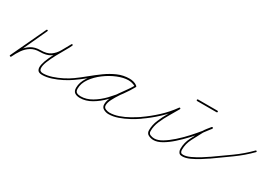

<svg xmlns="http://www.w3.org/2000/svg" viewBox="-4 -815 1781 1272"><g transform="rotate(30 886.0 -178.5)"><path d="M170 -270Q175 -267 172 -262Q142 -196 111 -129.5Q80 -63 49 3Q46 8 41 5Q35 3 38 -3Q54 -36 75 -65.5Q96 -95 125 -113Q154 -131 196 -131Q243 -131 270 -149.5Q297 -168 315 -199Q333 -230 353 -267Q355 -272 361 -270Q366 -267 363 -262Q357 -247 339 -216.5Q321 -186 301.5 -150Q282 -114 269 -81.5Q256 -49 258 -27.5Q260 -6 286 -6Q316 -6 352 -17.5Q388 -29 422 -46.5Q456 -64 481 -82Q481 -82 481 -82Q481 -82 481 -82Q485 -85 489 -80Q492 -76 487 -72Q462 -54 427 -36Q392 -18 355 -6Q318 6 286 6Q258 6 250 -10Q242 -26 248 -52.5Q254 -79 268.5 -110.5Q283 -142 300 -172.5Q317 -203 331.5 -228.5Q346 -254 353 -267Q355 -272 360 -270Q366 -267 363 -262Q342 -222 323 -189.5Q304 -157 275 -138Q246 -119 196 -119Q157 -119 129.5 -101.5Q102 -84 83 -56.5Q64 -29 49 3Q46 8 41 5Q35 3 38 -3Q69 -69 100 -135Q131 -201 162 -267Q164 -272 170 -270Z M487 -72Q482 -69 479 -74Q476 -79 481 -82Q516 -107 553.5 -138Q591 -169 630.5 -197.5Q670 -226 712.5 -244.5Q755 -263 802 -263Q817 -263 832.5 -259Q848 -255 860 -246Q865 -243 862 -238Q859 -233 854 -236Q829 -250 800 -250Q764 -250 718.5 -231.5Q673 -213 631.5 -182Q590 -151 563 -112.5Q536 -74 536 -34Q536 -13 547.5 -6Q559 1 579 1Q621 1 662.5 -23.5Q704 -48 741 -86.5Q778 -125 807 -166.5Q836 -208 855 -241Q858 -246 863 -243Q868 -240 865 -235Q854 -215 835.5 -188.5Q817 -162 798 -133.5Q779 -105 765.5 -78.5Q752 -52 752 -32Q752 -14 767.5 -7.5Q783 -1 797 -1Q830 -1 866 -13.5Q902 -26 935.5 -45Q969 -64 996 -82Q996 -82 996 -82Q996 -82 996 -82Q1000 -85 1004 -80Q1007 -76 1002 -72Q975 -53 940 -34Q905 -15 868 -2Q831 11 797 11Q777 11 758.5 1Q740 -9 740 -32Q740 -56 753 -83.5Q766 -111 785 -138.5Q804 -166 823.5 -192.5Q843 -219 855 -241Q858 -246 863 -243Q868 -240 865 -235Q846 -200 815.5 -157.5Q785 -115 747 -76Q709 -37 666 -12Q623 13 579 13Q554 13 539 2.5Q524 -8 524 -34Q524 -76 552 -117Q580 -158 623 -190.5Q666 -223 713.5 -242.5Q761 -262 800 -262Q833 -262 860 -246Q865 -243 862 -238Q858 -233 854 -236Q842 -244 828.5 -247.5Q815 -251 802 -251Q757 -251 715.5 -232.5Q674 -214 635 -185.5Q596 -157 559 -126.5Q522 -96 487 -72Q487 -72 487 -72Q487 -72 487 -72Z M1001 -72Q996 -69 993 -74Q990 -79 995 -82Q1047 -118 1095.5 -163Q1144 -208 1181 -260Q1184 -265 1189 -262Q1194 -259 1191 -254Q1173 -222 1150.5 -184.5Q1128 -147 1111.5 -108.5Q1095 -70 1095 -32Q1095 -13 1110 -7Q1125 -1 1140 -1Q1167 -1 1199.5 -20.5Q1232 -40 1267 -71Q1302 -102 1334 -137Q1366 -172 1392 -204Q1418 -236 1432 -256Q1435 -261 1440 -258Q1445 -254 1442 -249Q1431 -236 1420 -222.5Q1409 -209 1400 -194Q1400 -194 1400 -194Q1400 -194 1400 -194Q1380 -157 1358.5 -115.5Q1337 -74 1337 -30Q1337 -19 1340 -13Q1340 -13 1340 -13Q1340 -13 1340 -13Q1344 -6 1348 -4.5Q1352 -3 1360 -3Q1383 -3 1414 -17.5Q1445 -32 1475 -50.5Q1505 -69 1523 -82Q1527 -85 1531 -80Q1534 -76 1529 -72Q1510 -59 1479.5 -39.5Q1449 -20 1417 -5.5Q1385 9 1360 9Q1349 9 1342 6Q1335 3 1330 -7Q1330 -7 1330 -7Q1330 -7 1330 -7Q1325 -16 1325 -30Q1325 -76 1347 -118.5Q1369 -161 1390 -200Q1390 -200 1390 -200Q1390 -200 1390 -200Q1398 -215 1409.5 -229Q1421 -243 1432 -257Q1436 -261 1441 -258Q1445 -254 1442 -250Q1426 -228 1400 -195Q1374 -162 1341 -126.5Q1308 -91 1272.5 -59.5Q1237 -28 1203 -8.5Q1169 11 1140 11Q1120 11 1101.5 1.5Q1083 -8 1083 -32Q1083 -71 1099.5 -111Q1116 -151 1139 -188.5Q1162 -226 1181 -260Q1184 -265 1189 -262Q1194 -258 1191 -254Q1153 -200 1104 -154.5Q1055 -109 1001 -72Q1001 -72 1001 -72Q1001 -72 1001 -72ZM1263 -358Q1257 -358 1257 -364Q1257 -370 1263 -370Q1300 -370 1337 -370Q1374 -370 1411 -370Q1411 -370 1411 -370Q1411 -370 1411 -370Q1417 -370 1417 -364Q1417 -358 1411 -358Q1374 -358 1337 -358Q1300 -358 1263 -358Q1263 -358 1263 -358Q1263 -358 1263 -358Z M1528 -71Q1524 -67 1520 -72Q1517 -77 1522 -81Q1583 -124 1646 -169Q1709 -214 1762 -268Q1766 -272 1770 -268Q1774 -264 1770 -260Q1717 -206 1653.5 -160.5Q1590 -115 1528 -71Q1528 -71 1528 -71Q1528 -71 1528 -71Z"/></g></svg>

Font: FRB American Cursive Guidelines Arrows Thin
Style: Italic
Weight: 100
Italic angle: -25°
Version: Version 2.0;Modular Font Editor K font №1